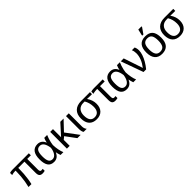

<svg xmlns="http://www.w3.org/2000/svg" viewBox="467 -2517 4291 4291"><g transform="rotate(-45 2613.0 -371.5)"><path d="M549.8 9.8Q493.7 9.8 468.8 -17.8Q443.8 -45.4 443.8 -110.8V-464.4H247.6V-429.2Q247.6 -355 241.7 -278.3Q235.8 -201.7 225.3 -130.4Q214.8 -59.1 199.7 0H107.9Q125 -67.4 137 -140.6Q148.9 -213.9 155.3 -286.9Q161.6 -359.9 161.6 -425.3V-464.4Q140.1 -464.4 114.7 -461.9Q89.4 -459.5 68.4 -455.3Q47.4 -451.2 38.6 -446.3V-514.2Q50.3 -520 76.4 -524.2Q102.5 -528.3 127.9 -528.3H646V-464.4H531.7V-129.9Q531.7 -92.8 542 -75.7Q552.2 -58.6 577.6 -59.1Q588.4 -59.6 598.6 -60.8Q608.9 -62 619.6 -63V0Q581.5 9.8 549.8 9.8Z M1087.4 -115.7Q1056.6 -49.3 1013.9 -19.8Q971.2 9.8 912.1 9.8Q812 9.8 764.9 -57.6Q717.8 -125 717.8 -261.7Q717.8 -400.4 770.8 -469.2Q823.7 -538.1 925.8 -538.1Q987.3 -538.1 1031 -505.4Q1074.7 -472.7 1096.7 -413.6H1097.7Q1108.4 -470.2 1133.3 -528.3H1225.1Q1209 -494.1 1194.1 -447.8Q1179.2 -401.4 1168.9 -356.2Q1158.7 -311 1155.8 -278.8Q1158.2 -200.7 1172.6 -125.5Q1187 -50.3 1210 0H1120.6Q1108.9 -29.8 1100.3 -64.7Q1091.8 -99.6 1089.4 -115.7ZM810.1 -264.6Q810.1 -156.2 837.9 -107.2Q865.7 -58.1 930.2 -58.1Q988.8 -58.1 1029.1 -114.5Q1069.3 -170.9 1082 -266.6Q1053.2 -473.1 935.5 -473.1Q869.1 -473.1 839.6 -424.1Q810.1 -375 810.1 -264.6Z M1409.2 -188V0H1321.3V-528.3H1409.2V-272L1641.1 -528.3H1744.1L1529.8 -301.3L1755.4 0H1652.3L1473.6 -241.2Z M1851.1 0Q1836.4 -15.6 1828.6 -48.6Q1820.8 -81.5 1820.8 -115.2V-528.3H1908.7V-110.8Q1908.7 -79.1 1919.2 -49.3Q1929.7 -19.5 1947.8 0Z M2499.5 -239.7Q2499.5 -122.1 2435.8 -56.2Q2372.1 9.8 2260.3 9.8Q2143.1 9.8 2080.6 -58.8Q2018.1 -127.4 2018.1 -255.9Q2018.1 -385.3 2091.3 -456.8Q2164.6 -528.3 2300.3 -528.3H2578.1V-464.4H2497.6L2425.3 -467.3V-465.3Q2464.8 -406.2 2482.2 -352.1Q2499.5 -297.9 2499.5 -239.7ZM2407.2 -238.3Q2407.2 -362.8 2346.7 -464.4H2303.2Q2213.4 -464.4 2162.1 -409.7Q2110.8 -355 2110.8 -256.8Q2110.8 -55.2 2256.3 -55.2Q2330.1 -55.2 2368.7 -102.3Q2407.2 -149.4 2407.2 -238.3Z M2730.5 -464.4Q2709 -464.4 2683.6 -461.9Q2658.2 -459.5 2637.2 -455.3Q2616.2 -451.2 2607.4 -446.3V-514.2Q2619.1 -520 2645.3 -524.2Q2671.4 -528.3 2696.8 -528.3H2980V-464.4H2831.5V-129.9Q2831.5 -92.8 2841.8 -75.7Q2852.1 -58.6 2877.4 -59.1Q2888.2 -59.6 2898.4 -60.8Q2908.7 -62 2919.4 -63V0Q2881.3 9.8 2849.6 9.8Q2793.5 9.8 2768.6 -17.8Q2743.7 -45.4 2743.7 -110.8V-464.4Z M3385.7 -115.7Q3355 -49.3 3312.3 -19.8Q3269.5 9.8 3210.4 9.8Q3110.4 9.8 3063.2 -57.6Q3016.1 -125 3016.1 -261.7Q3016.1 -400.4 3069.1 -469.2Q3122.1 -538.1 3224.1 -538.1Q3285.6 -538.1 3329.3 -505.4Q3373 -472.7 3395 -413.6H3396Q3406.7 -470.2 3431.6 -528.3H3523.4Q3507.3 -494.1 3492.4 -447.8Q3477.5 -401.4 3467.3 -356.2Q3457 -311 3454.1 -278.8Q3456.5 -200.7 3470.9 -125.5Q3485.4 -50.3 3508.3 0H3418.9Q3407.2 -29.8 3398.7 -64.7Q3390.1 -99.6 3387.7 -115.7ZM3108.4 -264.6Q3108.4 -156.2 3136.2 -107.2Q3164.1 -58.1 3228.5 -58.1Q3287.1 -58.1 3327.4 -114.5Q3367.7 -170.9 3380.4 -266.6Q3351.6 -473.1 3233.9 -473.1Q3167.5 -473.1 3137.9 -424.1Q3108.4 -375 3108.4 -264.6Z M4014.2 -413.1Q4014.2 -356.4 3991.5 -287.6Q3968.8 -218.8 3926.5 -145Q3884.3 -71.3 3825.7 0H3742.7L3552.2 -528.3H3644.5L3796.4 -75.2Q3926.3 -244.6 3926.3 -408.7Q3926.3 -475.6 3902.3 -528.3H3988.8Q4014.2 -481 4014.2 -413.1Z M4566.4 -264.6Q4566.4 -126 4505.4 -58.1Q4444.3 9.8 4328.1 9.8Q4212.4 9.8 4153.3 -60.8Q4094.2 -131.3 4094.2 -264.6Q4094.2 -538.1 4331.1 -538.1Q4452.1 -538.1 4509.3 -471.4Q4566.4 -404.8 4566.4 -264.6ZM4474.1 -264.6Q4474.1 -374 4441.7 -423.6Q4409.2 -473.1 4332.5 -473.1Q4255.4 -473.1 4220.9 -422.6Q4186.5 -372.1 4186.5 -264.6Q4186.5 -160.2 4220.5 -107.7Q4254.4 -55.2 4327.1 -55.2Q4406.2 -55.2 4440.2 -106Q4474.1 -156.7 4474.1 -264.6ZM4432.1 -735.4 4334 -594.7H4297.4V-610.8L4331.1 -753.4H4432.1Z M5131.8 -239.7Q5131.8 -122.1 5068.1 -56.2Q5004.4 9.8 4892.6 9.8Q4775.4 9.8 4712.9 -58.8Q4650.4 -127.4 4650.4 -255.9Q4650.4 -385.3 4723.6 -456.8Q4796.9 -528.3 4932.6 -528.3H5210.4V-464.4H5129.9L5057.6 -467.3V-465.3Q5097.2 -406.2 5114.5 -352.1Q5131.8 -297.9 5131.8 -239.7ZM5039.6 -238.3Q5039.6 -362.8 4979 -464.4H4935.5Q4845.7 -464.4 4794.4 -409.7Q4743.2 -355 4743.2 -256.8Q4743.2 -55.2 4888.7 -55.2Q4962.4 -55.2 5001 -102.3Q5039.6 -149.4 5039.6 -238.3Z"/></g></svg>

Font: Arimo Nerd Font
Style: Regular
Weight: 400
Designer: Steve Matteson
Foundry: Monotype Imaging Inc.
Version: Version 1.33;Nerd Fonts 3.2.1